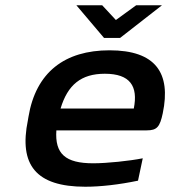

<svg xmlns="http://www.w3.org/2000/svg" viewBox="-20 -700 646 729"><path d="M598 -270C630 -423 571 -509 396 -509C226 -509 116 -426 88 -256L86 -244C51 -74 116 9 304 9C362 9 432 1 504 -14L522 -99C472 -89 386 -80 334 -80C228 -80 188 -116 194 -205H537C576 -205 587 -218 598 -270ZM210 -288C237 -378 288 -420 378 -420C474 -420 505 -373 488 -288ZM270 -680 375 -556H436L595 -680H497L420 -624L368 -680Z"/></svg>

Font: LT Wave Medium
Style: Italic
Weight: 500
Designer: Daniel Lyons
Version: Version 2.5 (Glyphs App)